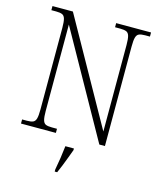

<svg xmlns="http://www.w3.org/2000/svg" viewBox="-134 -810 944 1127"><g transform="rotate(15 338.0 -246.5)"><path d="M43 0V-25H72Q96 -25 109 -30.5Q122 -36 127 -54Q132 -72 132 -109V-606Q132 -642 127 -660Q122 -678 109 -683.5Q96 -689 72 -689H43V-714H167L522 -80V-606Q522 -642 517 -660Q512 -678 499 -683.5Q486 -689 462 -689H430V-714H642V-689H613Q589 -689 576 -683.5Q563 -678 558 -660Q553 -642 553 -605V0H519L164 -634V-109Q164 -72 169 -54Q174 -36 186.5 -30.5Q199 -25 224 -25H255V0ZM307 208Q314 172 319.5 134.5Q325 97 329 61H381V71Q373 92 363 119.5Q353 147 342 174Q331 201 322 221H307Z"/></g></svg>

Font: Noto Serif Khmer SemiCondensed ExtraLight
Style: Regular
Weight: 200
Width: 4
Designer: Danh Hong and the Monotype Design Team
Foundry: Monotype Imaging Inc.
Version: Version 2.004; ttfautohint (v1.8.4.7-5d5b)